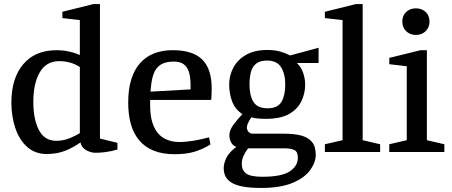

<svg xmlns="http://www.w3.org/2000/svg" viewBox="-20 -748 2227 945"><path d="M210 10Q152 10 113 -25.5Q74 -61 55 -119Q36 -177 36 -243Q36 -363 94.5 -432Q153 -501 259 -501Q289 -501 314.5 -495.5Q340 -490 356 -484Q372 -478 373 -477V-649L287 -659V-690L440 -728H472V-66L558 -45V-12Q527 -3 499.5 0.5Q472 4 450 4Q427 4 404 -9Q381 -22 376 -47Q341 -22 301 -6Q261 10 210 10ZM257 -55Q293 -55 325 -68.5Q357 -82 373 -93V-418Q352 -432 326.5 -439.5Q301 -447 271 -447Q208 -447 176 -392.5Q144 -338 144 -246Q144 -161 171.5 -108Q199 -55 257 -55Z M841 11Q780 11 736.5 -6.5Q693 -24 665 -57.5Q637 -91 624 -137.5Q611 -184 611 -243Q611 -310 626.5 -358.5Q642 -407 670.5 -438.5Q699 -470 739.5 -485.5Q780 -501 830 -501Q929 -501 975.5 -455Q1022 -409 1022 -311Q1022 -304 1021.5 -294.5Q1021 -285 1021 -275.5Q1021 -266 1019 -256H719V-227Q719 -168 736 -128Q753 -88 785.5 -68.5Q818 -49 863 -49Q894 -49 933 -55.5Q972 -62 1009 -72L1016 -37Q977 -13 936.5 -1Q896 11 841 11ZM721 -297 918 -308V-330Q918 -367 910 -393Q902 -419 884 -432Q866 -445 836 -445Q795 -445 770.5 -429.5Q746 -414 735 -381.5Q724 -349 721 -297Z M1266 177Q1206 177 1169 169Q1132 161 1113 146.5Q1094 132 1087.5 115Q1081 98 1081 80Q1081 57 1094 29.5Q1107 2 1143 -25Q1125 -32 1117 -48Q1109 -64 1109 -82Q1109 -107 1128.5 -133.5Q1148 -160 1173 -186Q1136 -211 1122 -250Q1108 -289 1108 -332Q1108 -376 1128.5 -415Q1149 -454 1191 -478Q1233 -502 1295 -502Q1332 -502 1358.5 -494.5Q1385 -487 1408 -475L1548 -513V-438H1441Q1462 -419 1472 -389.5Q1482 -360 1482 -332Q1482 -288 1463 -249Q1444 -210 1402 -186.5Q1360 -163 1287 -163Q1268 -163 1247.5 -165Q1227 -167 1217 -171Q1207 -155 1201 -142.5Q1195 -130 1195 -120Q1195 -110 1202.5 -100Q1210 -90 1226 -90H1379Q1425 -90 1460 -81.5Q1495 -73 1514.5 -50.5Q1534 -28 1534 14Q1534 52 1506 90Q1478 128 1419 152.5Q1360 177 1266 177ZM1272 122Q1366 122 1406 95.5Q1446 69 1446 28Q1446 -1 1429 -9.5Q1412 -18 1379 -18H1201Q1186 2 1178 20.5Q1170 39 1170 58Q1170 90 1191.5 106Q1213 122 1272 122ZM1297 -215Q1347 -215 1365.5 -247Q1384 -279 1384 -332Q1384 -384 1363.5 -417Q1343 -450 1294 -450Q1260 -450 1241 -435Q1222 -420 1215 -393.5Q1208 -367 1208 -332Q1208 -278 1227.5 -246.5Q1247 -215 1297 -215Z M1579 0V-38L1666 -58V-649L1579 -659V-690L1732 -728H1765V-58L1851 -38V0Z M1896 0V-38L1982 -58V-422L1896 -432V-463L2050 -501H2081V-58L2167 -38V0ZM2027 -576Q1998 -576 1979 -594.5Q1960 -613 1960 -642Q1960 -671 1979 -689Q1998 -707 2027 -707Q2056 -707 2075 -689Q2094 -671 2094 -642Q2094 -613 2075 -594.5Q2056 -576 2027 -576Z"/></svg>

Font: Manuale Medium
Style: Regular
Weight: 500
Designer: Eduardo Tunni / Pablo Cosgaya
Foundry: Eduardo Tunni / Pablo Cosgaya
Version: Version 1.002